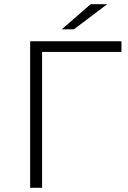

<svg xmlns="http://www.w3.org/2000/svg" viewBox="-20 -897 609 917"><path d="M181 0H124V-700H560V-649H181ZM275 -757 413 -877H492L333 -757Z"/></svg>

Font: Montserrat-Alt1 Light
Style: Regular
Weight: 300
Designer: Differentunic
Foundry: Differentunic
Version: Version 7.222